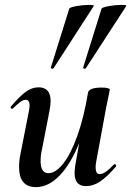

<svg xmlns="http://www.w3.org/2000/svg" viewBox="-20 -752 537 785"><path d="M58 -69Q58 -95 63 -119L98 -297Q101 -312 101 -321Q101 -344 85 -344Q75 -344 63.5 -335.5Q52 -327 33 -309Q31 -307 29 -307Q26 -307 24 -310.5Q22 -314 25 -317Q59 -357 84.5 -376Q110 -395 138 -395Q187 -395 187 -338Q187 -324 182 -297L151 -138Q146 -116 146 -93Q146 -44 178 -44Q207 -44 238 -82.5Q269 -121 296 -196Q323 -271 340 -374L358 -373Q339 -255 304 -168Q269 -81 223.5 -34Q178 13 127 13Q58 13 58 -69ZM285 -44Q285 -59 288 -77L340 -374Q345 -394 396 -394Q413 -394 421 -391.5Q429 -389 429 -386L425 -365Q415 -318 414 -312L373 -89Q371 -80 371 -67Q371 -40 388 -40Q409 -40 446 -80Q447 -81 449 -81Q452 -81 454 -77.5Q456 -74 454 -71Q418 -29 389.5 -10Q361 9 332 9Q285 9 285 -44ZM195 -471Q192 -471 189.5 -472.5Q187 -474 188 -476L263 -716Q264 -722 292 -727Q320 -732 344 -732Q367 -732 363 -727L199 -473Q197 -471 195 -471ZM327 -471Q324 -471 321.5 -472.5Q319 -474 320 -476L395 -716Q397 -722 425 -727Q453 -732 477 -732Q500 -732 496 -727L331 -473Q329 -471 327 -471Z"/></svg>

Font: Cormorant Infant
Style: Bold Italic
Weight: 700
Italic angle: -10°
Designer: Christian Thalmann (Catharsis Fonts)
Foundry: Catharsis Fonts
Version: Version 4.000